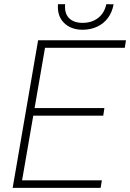

<svg xmlns="http://www.w3.org/2000/svg" viewBox="-20 -905 627 925"><path d="M470.7 -36.1 464.8 0H62.5L67.9 -36.1ZM203.1 -710.9 80.1 0H41L163.6 -710.9ZM482.9 -384.3 477.5 -347.7H123L128.9 -384.3ZM586.9 -710.9 581.1 -674.8H179.7L185.1 -710.9ZM492.2 -884.8 527.3 -884.3Q520.5 -846.2 500 -818.6Q479.5 -791 448 -776.4Q416.5 -761.7 377.9 -761.7Q321.8 -761.7 288.3 -794.9Q254.9 -828.1 259.3 -884.8H293.9Q289.6 -841.3 312.3 -818.1Q335 -794.9 377.9 -794.9Q422.4 -794.9 452.6 -818.4Q482.9 -841.8 492.2 -884.8Z"/></svg>

Font: Roboto ExtraLight
Style: Italic
Weight: 250
Designer: Christian Robertson
Foundry: Google
Version: Version 3.009; 2024